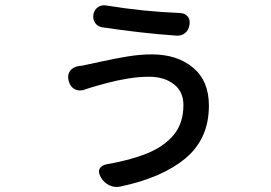

<svg xmlns="http://www.w3.org/2000/svg" viewBox="-20 -659 1040 738"><path d="M685 -255Q685 -307 648 -335.5Q611 -364 553 -364Q513 -364 471 -357Q429 -350 391.5 -340Q354 -330 328 -322Q320 -320 315.5 -318Q311 -316 307 -315Q285 -307 267.5 -316Q250 -325 244 -348Q238 -370 248.5 -385.5Q259 -401 282 -405Q290 -405 307 -409Q336 -415 379 -424.5Q422 -434 470.5 -442Q519 -450 563 -450Q661 -450 722 -399Q783 -348 783 -253Q783 -126 693.5 -51Q604 24 443 58Q421 63 400 53Q379 43 368 23Q356 3 363 -10.5Q370 -24 392 -28Q480 -43 545.5 -69.5Q611 -96 648 -141Q685 -186 685 -255ZM339 -604Q343 -622 356.5 -631.5Q370 -641 388 -638Q462 -626 530.5 -619Q599 -612 672 -609Q692 -608 702 -595Q712 -582 708 -562Q705 -543 691.5 -532Q678 -521 658 -522Q588 -527 517.5 -535Q447 -543 374 -554Q356 -556 346 -570.5Q336 -585 339 -604Z"/></svg>

Font: Chiron GoRound TC M
Style: Regular
Weight: 500
Designer: Ryoko NISHIZUKA 西塚涼子 (kana, bopomofo & ideographs); Paul D. Hunt (Latin, Greek & Cyrillic); Sandoll Communications 산돌커뮤니
Foundry: Adobe
Version: Version 1.000;hotconv 1.1.1;makeotfexe 2.6.0